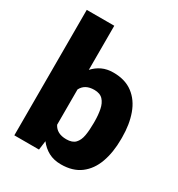

<svg xmlns="http://www.w3.org/2000/svg" viewBox="-180 -867 922 994"><g transform="rotate(30 281.5 -370.0)"><path d="M536.6 -270V-259.8Q536.6 -180.2 514.6 -119.4Q492.7 -58.6 447.3 -24.4Q401.9 9.8 331.5 9.8Q288.6 9.8 256.8 -7.3Q225.1 -24.4 202.6 -54.2L195.3 0H47.9V-750H212.4V-486.3Q234.4 -510.7 263.4 -524.4Q292.5 -538.1 330.6 -538.1Q401.4 -538.1 447 -503.4Q492.7 -468.8 514.6 -408.2Q536.6 -347.7 536.6 -270ZM372.1 -259.8V-270Q372.1 -308.6 365.7 -340.6Q359.4 -372.6 341.8 -391.8Q324.2 -411.1 289.6 -411.1Q233.4 -411.1 212.4 -369.1V-158.2Q233.4 -116.7 290.5 -116.7Q326.2 -116.7 343.5 -134.8Q360.8 -152.8 366.5 -185.1Q372.1 -217.3 372.1 -259.8Z"/></g></svg>

Font: Vazirmatn RD UI Black
Style: Regular
Weight: 900
Designer: Saber Rastikerdar
Foundry: Saber Rastikerdar
Version: Version 33.003